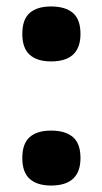

<svg xmlns="http://www.w3.org/2000/svg" viewBox="-20 -567 317 594"><path d="M138 7Q95 7 72 -13.5Q49 -34 49 -78Q49 -123 72 -143Q95 -163 138 -163Q182 -163 205.5 -143Q229 -123 229 -78Q229 7 138 7ZM138 -377Q95 -377 72 -397.5Q49 -418 49 -462Q49 -507 72 -527Q95 -547 138 -547Q182 -547 205.5 -527Q229 -507 229 -462Q229 -377 138 -377Z"/></svg>

Font: Encode Sans Narrow
Style: Bold
Weight: 700
Designer: Pablo Impallari, Andres Torresi
Foundry: Pablo Impallari, Andres Torresi
Version: Version 1.000; ttfautohint (v1.00) -l 8 -r 50 -G 200 -x 14 -